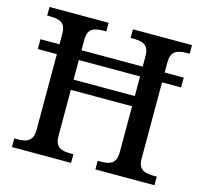

<svg xmlns="http://www.w3.org/2000/svg" viewBox="-103 -830 1005 945"><g transform="rotate(15 399.0 -357.0)"><path d="M36 0V-44H55Q76 -44 93 -49Q110 -54 120.5 -69Q131 -84 131 -115V-499H34V-549H131V-603Q131 -633 120 -647Q109 -661 92 -665.5Q75 -670 55 -670H36V-714H337V-670H319Q298 -670 280.5 -665Q263 -660 253 -645.5Q243 -631 243 -599V-549H555V-599Q555 -631 545 -645.5Q535 -660 518 -665Q501 -670 479 -670H461V-714H762V-670H743Q723 -670 705.5 -665Q688 -660 677.5 -645.5Q667 -631 667 -599V-549H764V-499H667V-110Q667 -81 678 -67Q689 -53 706 -48.5Q723 -44 743 -44H762V0H461V-44H479Q501 -44 518 -49Q535 -54 545 -69Q555 -84 555 -115V-347H243V-115Q243 -84 253 -69Q263 -54 280.5 -49Q298 -44 319 -44H337V0ZM243 -399H555V-499H243Z"/></g></svg>

Font: ET Text
Style: Regular
Weight: 470
Designer: Monotype Design Team
Foundry: Monotype Imaging Inc.
Version: Version 2.009